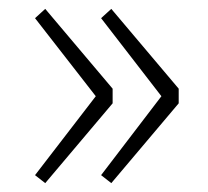

<svg xmlns="http://www.w3.org/2000/svg" viewBox="-20 -494 469 433"><path d="M82 -81 59 -99 196 -277 59 -453 82 -474 234 -294V-261ZM231 -81 208 -99 344 -277 208 -453 231 -474 383 -294V-261Z"/></svg>

Font: Noto Sans TC
Style: Regular
Weight: 100
Designer: Ryoko NISHIZUKA 西塚涼子 (kana, bopomofo & ideographs); Paul D. Hunt (Latin, Greek & Cyrillic); Sandoll Communications 산돌커뮤니
Foundry: Adobe
Version: Version 2.004;hotconv 1.0.118;makeotfexe 2.5.65603